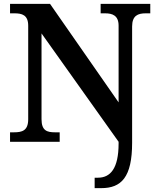

<svg xmlns="http://www.w3.org/2000/svg" viewBox="-20 -734 818 994"><path d="M470 240H504C608 240 664 184 664 5V-597C664 -653 694 -665 734 -665H758V-714H501V-665H524C562 -665 594 -654 594 -601V-204L239 -714H32V-665H55C93 -665 126 -657 126 -601V-117C126 -57 94 -49 52 -49H32V0H289V-49H265C224 -49 195 -57 195 -117V-561L594 0V9C594 139 551 186 487 186H470Z"/></svg>

Font: Noto Serif Gurmukhi SemiBold
Style: Regular
Weight: 600
Designer: Vaibhav Singh and the Monotype Design Team
Foundry: Monotype Imaging Inc.
Version: Version 2.004